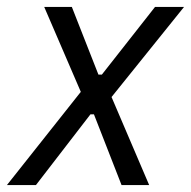

<svg xmlns="http://www.w3.org/2000/svg" viewBox="-49 -536 553 556"><path d="M-29 0 185 -270 79 -516H159L236 -320H246L400 -516H484L274 -255L383 0H303L223 -205H213L55 0Z"/></svg>

Font: IBM Plex Sans Cond
Style: Italic
Weight: 400
Width: 3
Italic angle: -11°
Designer: Mike Abbink, Paul van der Laan, Pieter van Rosmalen
Foundry: Bold Monday
Version: Version 1.3